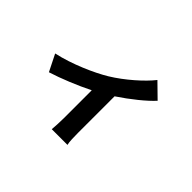

<svg xmlns="http://www.w3.org/2000/svg" viewBox="-140 -917 1280 1280"><g transform="rotate(45 500.0 -277.0)"><path d="M107 -285 166 -167C253 -194 365 -240 453 -284V-20C453 15 450 68 448 88H596C590 68 589 15 589 -20V-363C678 -422 766 -493 813 -545L714 -642C663 -577 562 -487 465 -428C386 -380 237 -313 107 -285Z"/></g></svg>

Font: Noto Sans Mono CJK TC
Style: Bold
Weight: 700
Designer: Ryoko NISHIZUKA 西塚涼子 (kana, bopomofo & ideographs); Paul D. Hunt (Latin, Greek & Cyrillic); Sandoll Communications 산돌커뮤니
Foundry: Adobe
Version: Version 2.004;hotconv 1.0.118;makeotfexe 2.5.65603